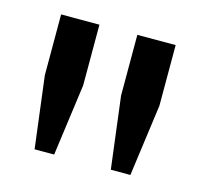

<svg xmlns="http://www.w3.org/2000/svg" viewBox="-61 -794 476 455"><g transform="rotate(15 177.5 -566.5)"><path d="M59 -404 37 -580V-729H131V-580L107 -404ZM246 -404 224 -580V-729H318V-580L294 -404Z"/></g></svg>

Font: Hubot Sans Medium
Style: Regular
Weight: 500
Designer: Deni Anggara
Foundry: GitHub, Inc., Subsidiary of Microsoft Corporation
Version: Version 2.000